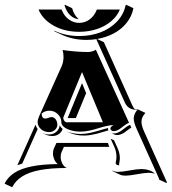

<svg xmlns="http://www.w3.org/2000/svg" viewBox="-46 -684 715 798"><path d="M-26.4 77.6Q-12.2 51 14.6 33.8Q41.5 16.6 85.8 7.6Q130.1 -1.5 194.3 -2Q184.6 -9.5 179.3 -21.9Q174.1 -34.2 174.1 -46.6Q174.1 -58.1 178 -66.7L188.5 -89.8H402.6L408 -73.7H219.7L210 -52Q206.1 -43.7 206.1 -32.7Q206.1 -18.3 212.6 -5Q219.2 8.3 231.2 14.2Q165 14.2 119.5 22.9Q74 31.7 46.4 49.2Q18.8 66.7 4.6 94.2L-25.4 80.1ZM26.1 2.7 101.8 -166Q104.2 -156 110.6 -147.7L46.4 -3.9Q36.4 -1 26.1 2.7ZM110.4 -176.8Q110.4 -186.5 116.9 -201.4L210.2 -408.7Q218 -426.3 218 -448Q218 -462.6 214.1 -476.1Q273.9 -467.8 320.3 -467.8Q328.1 -467.8 337.4 -470.6Q346.7 -473.4 352.5 -477.3L490.2 -173.8Q482.4 -170.7 473.4 -164.3Q464.4 -158 457.9 -152.6Q451.4 -147.2 443 -143.1Q434.6 -138.9 426.8 -138.9Q421.1 -138.9 417 -142Q412.8 -145 412.8 -149.4Q412.8 -153.8 416 -157Q419.2 -160.2 425.8 -164.1Q412.6 -164.1 394.5 -159.8Q376.5 -155.5 361.1 -150.5Q345.7 -145.5 325.8 -141.2Q305.9 -137 289.3 -137Q267.6 -137 249 -142.2Q230.5 -147.5 219.7 -156.4Q209 -165.3 209 -175.8Q209 -195.1 194.3 -209.5Q179.7 -223.9 159.2 -223.9Q141.1 -223.9 127.2 -212.2Q127.2 -191.4 142.3 -191.2Q147.5 -191.2 155.2 -194.2Q162.8 -197.3 168 -197.3Q179.4 -197.3 185.9 -187.3Q192.4 -177.2 192.4 -166.3Q192.4 -153.3 182.4 -144.2Q172.4 -135 158.2 -135Q138.4 -135 124.4 -147.2Q110.4 -159.4 110.4 -176.8ZM114 -644.5H209.7Q220.7 -616.9 240.4 -602.9Q260 -588.9 283.2 -588.9Q306.4 -588.9 326 -602.9Q345.7 -616.9 356.7 -644.5H452.4Q440.7 -616.5 415.5 -595.3Q390.4 -574.2 356.1 -563Q321.8 -551.8 283.2 -551.8Q222.9 -551.8 177.2 -577.3Q131.6 -602.8 114 -644.5ZM131.3 -130.6 131.6 -130.9Q144 -125 158.2 -125.2Q175.3 -125.2 188 -136.1Q200.7 -147 202.1 -163.3Q206.1 -154.8 214.4 -147.9Q210.2 -135 198.5 -126.8Q186.8 -118.7 172.4 -118.7Q157.2 -118.7 145.5 -124ZM179.9 -554V-556.4Q226.6 -534.2 283.2 -534.2Q330.6 -534.2 371.2 -549.4Q411.9 -564.7 439.9 -594.1Q468 -623.5 476.1 -662.1L478.5 -664.1L508.5 -649.9Q502.2 -616.7 480.8 -589.7Q459.5 -562.7 427.9 -545.7Q396.2 -528.6 357.4 -522L385.7 -508.8L503.9 -246.1Q508.5 -236.1 514.4 -229.7Q520.8 -228.8 528.3 -228.8L558.3 -214.8Q550 -205.1 546 -196.5Q542 -188 542 -177.7Q542 -161.6 553.5 -136.2L648.2 74.5L645.3 76.4L615.2 62.5L614.7 57.6L521.5 -149.4Q509.8 -175.5 509.8 -191.4Q509.8 -209 524.2 -227.1Q516.1 -227.3 509.8 -228.5Q503.4 -229.7 496.1 -232.9Q488.8 -236.1 482.7 -242.7Q476.6 -249.3 472.2 -259.3L355.5 -518.3L355.7 -521.5Q335 -518.1 313.2 -518.1Q256.8 -518.1 210 -540ZM217 -195.3Q217 -182.1 228.5 -175.8H381.8L294.9 -384.5ZM222.2 -662.1 223.6 -664.1 253.7 -650.1Q261 -622.8 278.6 -606.7L280.8 -604.5Q262 -605.5 246 -620.4Q230 -635.3 222.2 -662.1ZM229.2 -138.9Q254.6 -127.2 289.3 -127.2Q308.3 -127.2 328.2 -131.6Q348.1 -136 370 -142.7Q391.8 -149.4 403.3 -151.9Q403.3 -150.6 403.1 -149.4Q403.1 -145.5 404.5 -142.1Q397.2 -140.1 381.7 -135.5Q366.2 -130.9 356.2 -128.2Q346.2 -125.5 331.4 -123Q316.7 -120.6 303.5 -120.6Q268.3 -120.6 243.4 -132.3ZM235.1 -193.4 294.9 -338.6 312 -296.9 269.3 -193.4ZM413.8 -107.4 428 -100.8 443.1 -67.4Q452.1 -46.9 452.1 -26.9Q452.1 -19.3 450.4 -10Q448.7 -0.7 448.7 -0.2Q448.7 3.4 450.4 3.7Q435.8 2.2 434.6 -5.9Q434.8 -7.3 435.8 -12.1Q436.8 -16.8 437.4 -22.2Q438 -27.6 438 -33.4Q438 -53.5 429 -74ZM415 -131.6Q420.4 -129.2 426.8 -129.2Q436 -129.2 445.6 -133.5Q455.1 -137.9 462 -143.6Q469 -149.2 478 -155.6Q487.1 -162.1 493.9 -164.8L494.6 -165L499.8 -154.1Q494.6 -150.9 486.3 -144.5Q478 -138.2 472 -133.9Q466.1 -129.6 457.5 -126.1Q449 -122.6 440.9 -122.6Q434.8 -122.6 429.2 -125ZM420.4 24.4Q430.2 30.3 445.3 30.3Q460 30.3 492.6 24.4Q525.1 18.6 541 18.6Q576.4 18.6 598.1 37.6L594.5 36.9Q582.3 34.2 571.3 34.2Q556.2 34.2 523.3 40.2Q490.5 46.1 475.3 46.1Q462.2 46.1 452.9 42L422.9 27.8Z"/></svg>

Font: AgreloyS1
Style: Medium
Weight: 400
Designer: gluk
Foundry: gluk
Version: Version 0.27